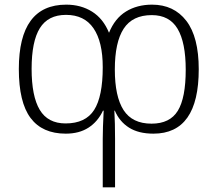

<svg xmlns="http://www.w3.org/2000/svg" viewBox="-20 -566 936 826"><path d="M422 31Q422 -12 426 -90H423Q401 -43 361 -17Q321 9 263 9Q162 9 111.5 -58.5Q61 -126 61 -269Q61 -546 265 -546Q328 -546 376 -516Q424 -486 449 -425Q474 -487 522 -516.5Q570 -546 634 -546Q728 -546 781.5 -476.5Q835 -407 835 -268Q835 9 640 9Q576 9 535 -17Q494 -43 474 -90H472Q475 -36 475 31V240H422ZM422 -277Q422 -386 382.5 -444Q343 -502 264 -502Q187 -502 151.5 -445Q116 -388 116 -270Q116 -152 151 -93.5Q186 -35 262 -35Q348 -35 385 -93Q422 -151 422 -277ZM779 -266Q779 -383 744 -442Q709 -501 633 -501Q550 -501 512 -442.5Q474 -384 474 -267Q474 -151 511.5 -92.5Q549 -34 632 -34Q711 -34 745 -89.5Q779 -145 779 -266Z"/></svg>

Font: Noto Serif Georgian Light
Style: Regular
Weight: 300
Designer: Monotype Design team
Foundry: Monotype Imaging Inc.
Version: Version 1.000